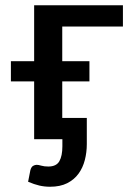

<svg xmlns="http://www.w3.org/2000/svg" viewBox="-20 -530 502 731"><path d="M217 -429V-297H320.5V-220H217V-81H310.5V18.5Q310.5 50 303 79.2Q295.5 108.5 279 131.2Q262.5 154 235.8 167.5Q209 181 170.5 181Q149.5 181 130 176.5Q110.5 172 87 162L95.5 118.5Q99 105.5 106 101.5Q113 97.5 119.5 97.5Q126.5 97.5 137.5 100.8Q148.5 104 164 104Q194.5 104 206 83.8Q217.5 63.5 217.5 27V0H110V-220H21.5V-297H110V-510H448V-429Z"/></svg>

Font: Lato SemiBold
Style: Regular
Weight: 600
Designer: Lukasz Dziedzic with Adam Twardoch and Botio Nikoltchev
Foundry: tyPoland Lukasz Dziedzic
Version: Version 2.015; 2015-08-06; http://www.latofonts.com/